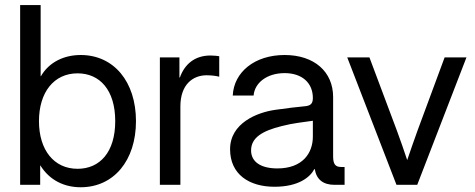

<svg xmlns="http://www.w3.org/2000/svg" viewBox="-20 -748 1922 777"><path d="M306.6 9.8C440.9 9.8 530.3 -99.1 530.3 -257.8C530.3 -417 440.9 -525.4 306.6 -525.4C239.7 -525.4 178.7 -497.1 145.5 -439.5H144.5V-727.5H61.5V0H142.6V-78.1H143.6C180.7 -18.6 239.7 9.8 306.6 9.8ZM293.9 -64.9C198.2 -64.9 137.7 -141.1 137.7 -257.8C137.7 -374.5 198.2 -451.2 293.9 -451.2C383.3 -451.2 446.3 -384.3 446.3 -257.8C446.3 -131.3 383.3 -64.9 293.9 -64.9Z M627 0H710V-317.4C710 -404.8 759.3 -443.4 816.4 -443.4C840.3 -443.4 860.4 -439.5 867.2 -437.5V-520.5C860.4 -521.5 847.2 -523.4 832 -523.4C767.6 -523.4 727.1 -487.8 708 -434.6H706.1V-515.6H627Z M1090.8 7.8C1188 7.8 1234.9 -30.8 1252 -63.5H1253.9C1260.7 -21 1288.6 0 1334 0H1374.5V-72.3H1360.4C1336.9 -72.3 1328.1 -84 1328.1 -115.2V-355.5C1328.1 -457.5 1252 -525.4 1131.8 -525.4C1009.8 -525.4 926.3 -455.6 921.9 -361.3H1006.3C1010.3 -412.6 1060.1 -452.1 1131.8 -452.1C1204.1 -452.1 1246.1 -411.1 1246.1 -351.6C1246.1 -328.1 1236.8 -319.8 1212.4 -317.9C1179.2 -314.9 1144 -310.5 1095.2 -303.7C1021 -293.5 911.1 -250 911.1 -144C911.1 -42.5 988.3 7.8 1090.8 7.8ZM1102.5 -66.4C1036.6 -66.4 996.1 -92.3 996.1 -139.2C996.1 -190.9 1041.5 -218.3 1120.1 -237.8C1167 -250 1207 -253.4 1246.1 -259.3V-195.3C1246.1 -127.9 1204.1 -66.4 1102.5 -66.4Z M1584.5 0H1668.5L1867.7 -515.6H1779.3L1669.4 -218.8C1654.8 -179.2 1641.6 -139.6 1627.9 -100.1C1614.7 -139.6 1601.1 -179.2 1586.4 -218.8L1475.1 -515.6H1385.3Z"/></svg>

Font: Raveo Display Display
Style: Regular
Weight: 400
Designer: Jakub Foglar, Rasmus Andersson (Inter)
Foundry: Jakubfoglar.com
Version: Version 1.100;Glyphs 3.2.3 (3260)